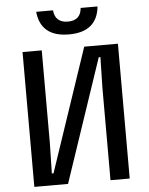

<svg xmlns="http://www.w3.org/2000/svg" viewBox="-65 -1082 880 1135"><g transform="rotate(-5 375.0 -515.0)"><path d="M658 0H544V-550L548 -730H538L292 0H92V-800H206V-250L202 -70H212L458 -800H658ZM293 -1030Q296 -993 317 -974.5Q338 -956 375 -956Q413 -956 433.5 -974.5Q454 -993 457 -1030H557Q550 -956 504.5 -918Q459 -880 375 -880Q291 -880 245.5 -918Q200 -956 193 -1030Z"/></g></svg>

Font: Martian Mono SemiExpanded
Style: Regular
Weight: 400
Width: 6
Monospace: yes
Designer: Roman Shamin
Foundry: Evil Martians
Version: Version 1.000